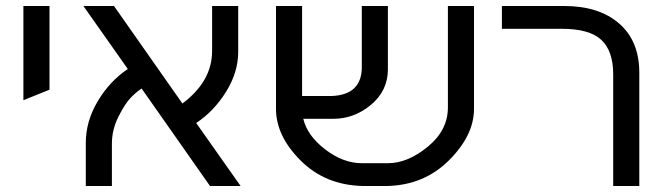

<svg xmlns="http://www.w3.org/2000/svg" viewBox="-20 -620 2203 640"><path d="M58 -600H145V-321L58 -286Z M774 -447Q774 -379 733.5 -314Q693 -249 634 -210L782 0H680L452 -325Q435 -314 416 -294.5Q397 -275 375 -231.5Q353 -188 353 -141V0H266V-144Q266 -216 306 -283Q346 -350 406 -390L258 -600H360L588 -275Q687 -349 687 -450V-600H774Z M1086 -300Q1184 -304 1186 -393V-600H1273V-389Q1273 -318 1217 -271Q1161 -224 1091 -224H991Q1004 -168 1064 -122Q1124 -76 1186 -76H1273Q1339 -76 1406 -131Q1473 -186 1473 -262V-600H1560V-257Q1560 -169 1477 -86Q1394 -3 1271 0H1189Q1064 -3 982 -85Q900 -167 900 -257V-600H987V-300Z M1860 -600Q1977 -600 2044 -541.5Q2111 -483 2111 -378V0H2024V-372Q2024 -450 1984.5 -487Q1945 -524 1853 -524H1653V-600Z"/></svg>

Font: ColatingCofangSans
Style: Regular
Weight: 400
Foundry: GNU
Version: Version 412.227;June 27, 2022;FontCreator 11.0.0.2412 32-bit